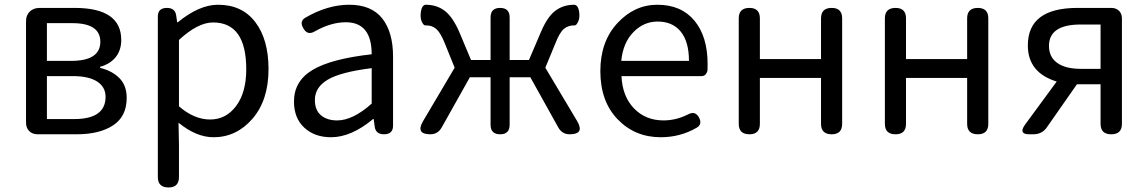

<svg xmlns="http://www.w3.org/2000/svg" viewBox="-20 -577 4932 825"><path d="M308.6 0H142.6Q119.1 0 105.5 -13.7Q91.8 -27.3 91.8 -50.8V-485.4Q91.8 -511.7 107.9 -527.3Q124 -543 150.4 -543H300.8Q501 -543 501 -405.3Q501 -361.3 477.1 -331.5Q453.1 -301.8 410.2 -290V-285.2Q460.9 -273.4 492.7 -241.7Q524.4 -210 524.4 -156.2Q524.4 -77.1 466.3 -38.6Q408.2 0 308.6 0ZM291 -477.5H181.6V-315.4H285.2Q411.1 -315.4 411.1 -397.5Q411.1 -477.5 291 -477.5ZM181.6 -65.4H298.8Q433.6 -65.4 433.6 -161.1Q433.6 -203.1 397.5 -226.6Q361.3 -250 293 -250H181.6Z M658.2 183.6V-505.9Q658.2 -543 697.3 -543Q733.4 -543 737.3 -508.8L741.2 -481.4H744.1Q835.9 -556.6 917 -556.6Q1020.5 -556.6 1077.1 -481.9Q1133.8 -407.2 1133.8 -280.3Q1133.8 -146.5 1064.9 -66.9Q996.1 12.7 897.5 12.7Q823.2 12.7 747.1 -49.8L749 44.9V183.6Q749 228.5 704.1 228.5Q658.2 228.5 658.2 183.6ZM749 -405.3V-120.1Q814.5 -63.5 882.8 -63.5Q951.2 -63.5 994.6 -121.6Q1038.1 -179.7 1038.1 -279.3Q1038.1 -480.5 895.5 -480.5Q830.1 -480.5 749 -405.3Z M1668.9 -334V-37.1Q1668.9 0 1629.9 0Q1593.8 0 1589.8 -34.2L1585.9 -65.4H1583Q1489.3 12.7 1402.3 12.7Q1332 12.7 1287.6 -28.3Q1243.2 -69.3 1243.2 -140.6Q1243.2 -228.5 1322.8 -276.4Q1402.3 -324.2 1577.1 -343.8Q1577.1 -481.4 1465.8 -481.4Q1402.3 -481.4 1333 -442.4Q1300.8 -422.9 1283.2 -456.1Q1265.6 -485.4 1292 -501Q1387.7 -556.6 1480.5 -556.6Q1576.2 -556.6 1622.6 -497.6Q1668.9 -438.5 1668.9 -334ZM1577.1 -131.8V-284.2Q1444.3 -267.6 1388.7 -234.9Q1333 -202.1 1333 -147.5Q1333 -103.5 1359.4 -81.5Q1385.7 -59.6 1428.7 -59.6Q1496.1 -59.6 1577.1 -131.8Z M1797.9 -56.6Q1832 -114.3 1933.6 -286.1L1890.6 -392.6Q1872.1 -437.5 1854.5 -452.6Q1836.9 -467.8 1812.5 -467.8H1809.6Q1802.7 -466.8 1796.9 -475.6Q1791 -484.4 1789.1 -493.2Q1785.2 -510.7 1789.6 -532.2Q1793.9 -553.7 1807.6 -556.6H1809.6Q1856.4 -556.6 1890.6 -530.8Q1924.8 -504.9 1953.1 -440.4L2003.9 -319.3H2087.9V-502Q2087.9 -543 2128.9 -543Q2169.9 -543 2169.9 -502V-319.3H2252.9L2304.7 -440.4Q2332 -504.9 2366.2 -530.8Q2400.4 -556.6 2447.3 -556.6H2449.2Q2462.9 -553.7 2467.3 -532.7Q2471.7 -511.7 2467.8 -494.1Q2465.8 -485.4 2460 -476.1Q2454.1 -466.8 2447.3 -467.8H2445.3Q2420.9 -467.8 2402.8 -452.6Q2384.8 -437.5 2367.2 -392.6L2323.2 -286.1L2460 -56.6Q2493.2 0 2427.7 0Q2395.5 0 2378.9 -29.3L2258.8 -245.1H2169.9V-41Q2169.9 0 2128.9 0Q2087.9 0 2087.9 -41V-245.1H1999L1877.9 -29.3Q1861.3 0 1829.1 0Q1764.6 0 1797.9 -56.6Z M3020.5 -301.8Q3020.5 -284.2 3020 -275.9Q3019.5 -267.6 3013.2 -258.8Q3006.8 -250 2994.1 -250H2650.4Q2654.3 -163.1 2704.1 -111.3Q2753.9 -59.6 2831.1 -59.6Q2884.8 -59.6 2935.5 -85Q2966.8 -102.5 2983.4 -72.3Q2999 -43 2973.6 -28.3Q2903.3 12.7 2819.3 12.7Q2708 12.7 2633.8 -64.5Q2559.6 -141.6 2559.6 -271.5Q2559.6 -398.4 2632.8 -477.5Q2706.1 -556.6 2804.7 -556.6Q2907.2 -556.6 2963.9 -488.3Q3020.5 -419.9 3020.5 -301.8ZM2649.4 -315.4H2940.4Q2940.4 -397.5 2905.3 -440.9Q2870.1 -484.4 2805.7 -484.4Q2746.1 -484.4 2701.7 -439Q2657.2 -393.6 2649.4 -315.4Z M3507.8 -242.2H3245.1V-44.9Q3245.1 0 3200.2 0Q3154.3 0 3154.3 -44.9V-498Q3154.3 -543 3200.2 -543Q3245.1 -543 3245.1 -498V-323.2H3507.8V-498Q3507.8 -543 3553.7 -543Q3598.6 -543 3598.6 -498V-44.9Q3598.6 0 3553.7 0Q3507.8 0 3507.8 -44.9Z M4135.7 -242.2H3873V-44.9Q3873 0 3828.1 0Q3782.2 0 3782.2 -44.9V-498Q3782.2 -543 3828.1 -543Q3873 -543 3873 -498V-323.2H4135.7V-498Q4135.7 -543 4181.6 -543Q4226.6 -543 4226.6 -498V-44.9Q4226.6 0 4181.6 0Q4135.7 0 4135.7 -44.9Z M4709 -281.2V-471.7H4624Q4487.3 -471.7 4487.3 -379.9Q4487.3 -332 4522.9 -306.6Q4558.6 -281.2 4624 -281.2ZM4609.4 -543H4754.9Q4775.4 -543 4788.1 -530.8Q4800.8 -518.6 4800.8 -498V-44.9Q4800.8 0 4754.9 0Q4709 0 4709 -44.9V-214.8H4607.4L4478.5 -30.3Q4458 0 4419.9 0H4402.3Q4356.4 0 4382.8 -39.1L4520.5 -226.6Q4396.5 -264.6 4396.5 -381.8Q4396.5 -543 4609.4 -543Z"/></svg>

Font: GenSenMaruGothic TW TTF Regular
Style: Regular
Weight: 400
Version: Version 1.301